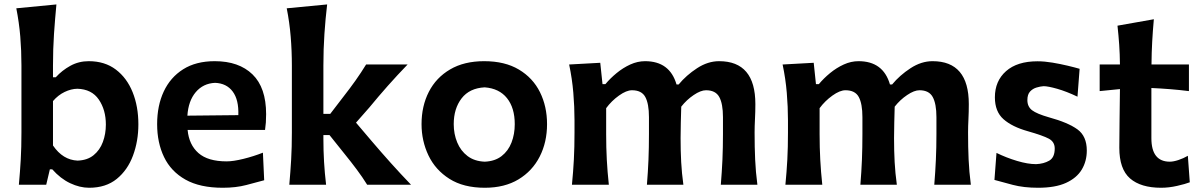

<svg xmlns="http://www.w3.org/2000/svg" viewBox="-20 -841 5463 874"><path d="M385.7 13.7Q343.3 13.7 299.3 -7.1Q255.4 -27.8 217.8 -70.3H207L190.4 0H65.9Q71.3 -59.6 74.5 -115Q77.6 -170.4 77.6 -238.3V-543Q77.6 -610.4 72.3 -674.8Q66.9 -739.3 54.2 -803.2L236.8 -820.8Q230.5 -755.4 225.8 -686.5Q221.2 -617.7 221.2 -543V-489.3H233.9Q262.2 -520.5 300.3 -541.5Q338.4 -562.5 383.8 -562.5Q457 -562.5 507.3 -524.4Q557.6 -486.3 583.7 -421.4Q609.9 -356.4 609.9 -274.9Q609.9 -198.7 585.4 -132.8Q561 -66.9 511.5 -26.6Q461.9 13.7 385.7 13.7ZM333 -109.9Q377.4 -111.3 406 -134.5Q434.6 -157.7 448.2 -194.6Q461.9 -231.4 461.9 -273.9Q461.9 -340.8 429.7 -387.9Q397.5 -435.1 332 -437Q303.7 -436.5 274.2 -422.4Q244.6 -408.2 221.2 -380.9V-178.7Q266.1 -112.8 333 -109.9Z M994.1 13.7Q890.1 13.7 824.2 -23.4Q758.3 -60.5 726.8 -126Q695.3 -191.4 695.3 -275.9Q695.3 -359.9 725.3 -424.3Q755.4 -488.8 813.7 -525.6Q872.1 -562.5 957.5 -562.5Q1067.4 -562.5 1129.4 -502.4Q1191.4 -442.4 1191.4 -321.3Q1191.4 -300.3 1190.2 -283.2Q1189 -266.1 1186.5 -249.5H834Q840.3 -182.1 883.3 -144.3Q926.3 -106.4 1011.7 -106.4Q1042 -106.4 1088.4 -117.9Q1134.8 -129.4 1176.8 -146L1182.6 -20.5Q1148.4 -11.2 1101.3 1.2Q1054.2 13.7 994.1 13.7ZM1064.9 -316.9Q1067.4 -386.7 1039.3 -424.3Q1011.2 -461.9 959 -463.9Q904.8 -461.4 871.1 -421.6Q837.4 -381.8 833 -314.5Z M1296.9 0Q1302.2 -59.6 1305.4 -115Q1308.6 -170.4 1308.6 -238.3V-543Q1308.6 -610.4 1303.2 -674.8Q1297.9 -739.3 1285.2 -803.2L1469.2 -820.8Q1461.4 -755.4 1456.8 -686.5Q1452.1 -617.7 1452.1 -543V-322.8H1483.4L1544.4 -402.3Q1572.8 -438.5 1598.4 -474.6Q1624 -510.7 1646.5 -547.4H1835.4Q1788.1 -498.5 1745.1 -450Q1702.1 -401.4 1661.6 -352.1L1600.6 -282.7L1672.4 -198.2Q1714.4 -148.9 1759 -99.1Q1803.7 -49.3 1851.1 0H1651.4Q1629.9 -34.7 1604 -69.3Q1578.1 -104 1550.3 -138.2L1480 -226.1H1452.1V-210.9Q1452.1 -154.3 1455.1 -104.2Q1458 -54.2 1464.4 0Z M2187 13.7Q2089.8 13.7 2025.9 -26.9Q1961.9 -67.4 1930.4 -133.5Q1898.9 -199.7 1898.9 -275.9Q1898.9 -357.9 1932.1 -422.9Q1965.3 -487.8 2029.1 -525.1Q2092.8 -562.5 2184.1 -562.5Q2278.3 -562.5 2342 -524.4Q2405.8 -486.3 2438 -421.4Q2470.2 -356.4 2470.2 -275.9Q2470.2 -193.8 2436.8 -128.2Q2403.3 -62.5 2340.1 -24.4Q2276.9 13.7 2187 13.7ZM2186.5 -105Q2232.9 -106.9 2263.2 -130.4Q2293.5 -153.8 2308.3 -191.9Q2323.2 -230 2323.2 -275.9Q2323.2 -350.1 2287.8 -394.3Q2252.4 -438.5 2186.5 -443.4Q2117.2 -439.9 2081.3 -393.3Q2045.4 -346.7 2045.4 -275.9Q2045.4 -231 2061.3 -192.6Q2077.1 -154.3 2108.4 -130.6Q2139.6 -106.9 2186.5 -105Z M3261.2 0Q3266.1 -59.6 3268.6 -114Q3271 -168.5 3271 -231V-307.6Q3271 -368.7 3254.2 -399.4Q3237.3 -430.2 3193.8 -430.2Q3169.9 -430.2 3137.7 -408.4Q3105.5 -386.7 3081.1 -355.5Q3080.1 -323.7 3079.1 -283.4Q3078.1 -243.2 3078.1 -212.4Q3078.1 -153.3 3080.8 -103.3Q3083.5 -53.2 3090.8 0H2924.8Q2929.7 -59.6 2931.9 -114Q2934.1 -168.5 2934.1 -231V-307.6Q2934.1 -368.7 2917.5 -399.4Q2900.9 -430.2 2856.9 -430.2Q2831.5 -430.2 2797.6 -406Q2763.7 -381.8 2739.3 -348.6V-231Q2739.3 -168.5 2742.2 -114Q2745.1 -59.6 2751.5 0H2583.5Q2589.4 -59.6 2592.3 -115Q2595.2 -170.4 2595.2 -238.3V-293Q2595.2 -355 2589.8 -418.7Q2584.5 -482.4 2570.8 -547.4L2712.4 -555.2L2722.7 -458H2735.8Q2757.8 -484.4 2786.9 -508.3Q2815.9 -532.2 2849.1 -547.4Q2882.3 -562.5 2916.5 -562.5Q3028.8 -562.5 3059.6 -456.5H3069.3Q3104 -498.5 3153.1 -530.5Q3202.1 -562.5 3253.4 -562.5Q3418.5 -562.5 3418.5 -367.2Q3418.5 -331.5 3416.7 -298.6Q3415 -265.6 3415 -238.3Q3415 -170.4 3417.5 -115Q3419.9 -59.6 3427.7 0Z M4232.9 0Q4237.8 -59.6 4240.2 -114Q4242.7 -168.5 4242.7 -231V-307.6Q4242.7 -368.7 4225.8 -399.4Q4209 -430.2 4165.5 -430.2Q4141.6 -430.2 4109.4 -408.4Q4077.1 -386.7 4052.7 -355.5Q4051.8 -323.7 4050.8 -283.4Q4049.8 -243.2 4049.8 -212.4Q4049.8 -153.3 4052.5 -103.3Q4055.2 -53.2 4062.5 0H3896.5Q3901.4 -59.6 3903.6 -114Q3905.8 -168.5 3905.8 -231V-307.6Q3905.8 -368.7 3889.2 -399.4Q3872.6 -430.2 3828.6 -430.2Q3803.2 -430.2 3769.3 -406Q3735.4 -381.8 3710.9 -348.6V-231Q3710.9 -168.5 3713.9 -114Q3716.8 -59.6 3723.1 0H3555.2Q3561 -59.6 3564 -115Q3566.9 -170.4 3566.9 -238.3V-293Q3566.9 -355 3561.5 -418.7Q3556.2 -482.4 3542.5 -547.4L3684.1 -555.2L3694.3 -458H3707.5Q3729.5 -484.4 3758.5 -508.3Q3787.6 -532.2 3820.8 -547.4Q3854 -562.5 3888.2 -562.5Q4000.5 -562.5 4031.2 -456.5H4041Q4075.7 -498.5 4124.8 -530.5Q4173.8 -562.5 4225.1 -562.5Q4390.1 -562.5 4390.1 -367.2Q4390.1 -331.5 4388.4 -298.6Q4386.7 -265.6 4386.7 -238.3Q4386.7 -170.4 4389.2 -115Q4391.6 -59.6 4399.4 0Z M4705.6 13.7Q4640.1 13.7 4590.1 0.5Q4540 -12.7 4506.8 -22L4516.1 -145Q4561 -123 4609.9 -108.4Q4658.7 -93.8 4696.3 -93.8Q4731 -95.2 4756.1 -109.6Q4781.2 -124 4781.2 -165Q4781.2 -195.3 4754.4 -209.7Q4727.5 -224.1 4658.7 -243.7Q4587.4 -263.7 4548.1 -298.3Q4508.8 -333 4508.8 -397.9Q4508.8 -472.2 4559.6 -517.1Q4610.4 -562 4702.6 -562Q4734.9 -562 4771 -555.9Q4807.1 -549.8 4839.8 -542Q4872.6 -534.2 4894.5 -527.8L4884.8 -400.9Q4834.5 -424.8 4792.5 -436.8Q4750.5 -448.7 4730.5 -448.7Q4715.8 -447.8 4698.5 -442.6Q4681.2 -437.5 4668.9 -424.3Q4656.7 -411.1 4656.7 -385.3Q4656.7 -355.5 4678.2 -339.1Q4699.7 -322.8 4754.4 -307.1Q4841.8 -283.2 4884.5 -252.2Q4927.2 -221.2 4927.2 -155.8Q4927.2 -107.4 4904.3 -69.1Q4881.3 -30.8 4832.5 -8.5Q4783.7 13.7 4705.6 13.7Z M5265.6 13.7Q5172.9 13.7 5124 -28.8Q5075.2 -71.3 5075.2 -168.5Q5075.2 -234.9 5076.4 -301.5Q5077.6 -368.2 5078.1 -435.5L4985.8 -426.3V-547.4H5078.1Q5077.6 -595.2 5074.7 -637.2Q5071.8 -679.2 5066.9 -724.1L5232.4 -753.4Q5227.5 -698.7 5224.9 -651.4Q5222.2 -604 5221.7 -547.4H5392.1V-426.3Q5349.6 -431.6 5306.4 -435.1Q5263.2 -438.5 5221.2 -440.4V-211.9Q5221.2 -105 5305.2 -105Q5321.3 -105 5344.2 -112.5Q5367.2 -120.1 5387.2 -131.8L5396 -11.2Q5376 -3.4 5338.6 5.1Q5301.3 13.7 5265.6 13.7Z"/></svg>

Font: Pinar-FD SemiBold
Style: Regular
Weight: 600
Designer: Amin Abedi
Version: Version 2.000